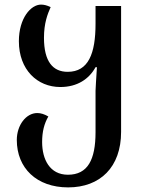

<svg xmlns="http://www.w3.org/2000/svg" viewBox="-20 -562 629 834"><path d="M276 252C415 252 506 164 506 11V-536H395V-459C395 -329 364 -250 274 -250C210 -250 171 -294 171 -398C171 -462 187 -502 200 -531C184 -539 171 -542 158 -542C114 -542 62 -483 62 -383C62 -259 142 -184 242 -184C316 -184 367 -219 395 -270H401C398 -216 395 -182 395 -168V12C395 132 361 197 275 197C196 197 163 130 163 55C163 10 172 -25 190 -56C173 -66 157 -71 142 -71C93 -71 53 -18 53 46C53 168 139 252 276 252Z"/></svg>

Font: Noto Serif Georgian Medium
Style: Regular
Weight: 500
Designer: Monotype Design Team, Akaki Razmadze
Foundry: Google LLC
Version: Version 2.003